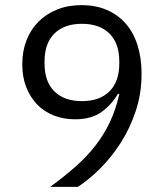

<svg xmlns="http://www.w3.org/2000/svg" viewBox="-20 -730 640 750"><path d="M533 -442Q533 -364 510 -295.5Q487 -227 450.5 -170.5Q414 -114 370 -70.5Q326 -27 284 0H176Q232 -41 276 -80Q320 -119 353 -161.5Q386 -204 409 -252.5Q432 -301 446 -362L441 -364Q416 -321 376.5 -292.5Q337 -264 273 -264Q228 -264 190 -279Q152 -294 125 -322Q98 -350 82.5 -389.5Q67 -429 67 -479Q67 -530 83.5 -572.5Q100 -615 130.5 -645.5Q161 -676 203.5 -693Q246 -710 299 -710Q353 -710 396.5 -691.5Q440 -673 470.5 -638.5Q501 -604 517 -554Q533 -504 533 -442ZM300 -335Q369 -335 407.5 -373Q446 -411 446 -482V-490Q446 -561 407.5 -599Q369 -637 300 -637Q231 -637 192.5 -599Q154 -561 154 -490V-482Q154 -411 192.5 -373Q231 -335 300 -335Z"/></svg>

Font: IBM Plex Sans Hebrew
Style: Regular
Weight: 400
Designer: Mike Abbink, Paul van der Laan, Pieter van Rosmalen, Yanek Iontef
Foundry: Bold Monday
Version: Version 1.2